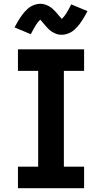

<svg xmlns="http://www.w3.org/2000/svg" viewBox="-20 -996 540 1016"><path d="M75 0V-114H182V-621H75V-735H425V-621H318V-114H425V0ZM307 -812Q300 -812 292.5 -813Q285 -814 278.5 -816.5Q272 -819 265 -822.5Q258 -826 252.5 -829.5Q247 -833 241 -838.5Q235 -844 230 -849.5Q225 -855 221 -859.5Q217 -864 211.5 -870.5Q206 -877 201 -883Q196 -889 193 -892Q180 -880 169 -862Q158 -844 143 -815L57 -851Q64 -865 71 -876.5Q78 -888 84.5 -898.5Q91 -909 97.5 -917.5Q104 -926 110.5 -933.5Q117 -941 126.5 -949.5Q136 -958 146.5 -963.5Q157 -969 169 -972.5Q181 -976 193 -976Q205 -976 217 -972.5Q229 -969 239.5 -963Q250 -957 259.5 -948.5Q269 -940 276.5 -931.5Q284 -923 292 -913Q300 -903 307 -896Q320 -908 331 -925.5Q342 -943 357 -973L443 -937Q436 -923 429 -911.5Q422 -900 415.5 -889.5Q409 -879 402.5 -870.5Q396 -862 389.5 -854.5Q383 -847 373.5 -838.5Q364 -830 353.5 -824.5Q343 -819 331 -815.5Q319 -812 307 -812Z"/></svg>

Font: Iosevka Curly Slab Heavy
Style: Regular
Weight: 900
Monospace: yes
Designer: Belleve Invis
Foundry: Belleve Invis
Version: Version 22.1.2; ttfautohint (v1.8.4)